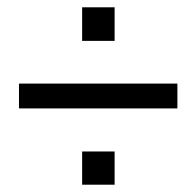

<svg xmlns="http://www.w3.org/2000/svg" viewBox="-20 -548 538 526"><path d="M32 -251V-319H466V-251ZM205 -42V-133H294V-42ZM205 -436V-528H294V-436Z"/></svg>

Font: Nunito Sans 10pt Condensed SemiBold
Style: Regular
Weight: 600
Width: 3
Designer: Vernon Adams
Foundry: Vernon Adams
Version: Version 3.101;gftools[0.9.27]